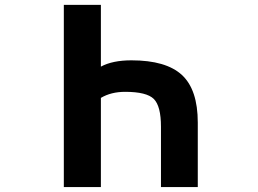

<svg xmlns="http://www.w3.org/2000/svg" viewBox="-20 -752 1040 774"><path d="M386.7 -483.4Q433.6 -508.8 509.8 -508.8Q649.4 -508.8 713.4 -449.7Q777.3 -390.6 777.3 -257.8V2H628.9V-241.2Q628.9 -324.2 600.1 -353Q571.3 -381.8 484.4 -381.8Q427.7 -381.8 386.7 -357.4V2H237.3V-732.4H386.7Z"/></svg>

Font: Gen Shin Gothic Monospace Bold
Style: Bold
Weight: 700
Designer: [Source Han Sans]
Ryoko NISHIZUKA  (kana & ideographs); Paul D. Hunt (Latin, Greek & Cyrillic); Wenlong ZHANG  (bopomofo
Version: Version 1.002.20150607